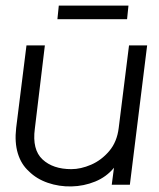

<svg xmlns="http://www.w3.org/2000/svg" viewBox="-20 -663 571 689"><path d="M446 0H381L389 -61Q362 -28 321.5 -11.5Q281 5 236.5 6Q192 7 151.5 -7Q111 -21 84 -48Q56 -73 44 -112.5Q32 -152 38 -204L75 -500H141L105 -201Q95 -126 132.5 -91Q170 -56 236 -56Q270 -56 307 -72Q344 -88 372 -121Q400 -154 406 -204L443 -500H508ZM436 -594H186L191 -643H441Z"/></svg>

Font: Kulim Park Light
Style: Italic
Weight: 300
Italic angle: -8°
Designer: Noponies / Dale Sattler
Foundry: Noponies
Version: Version 1.000; ttfautohint (v1.8.3)